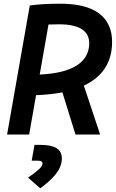

<svg xmlns="http://www.w3.org/2000/svg" viewBox="-20 -723 626 1032"><path d="M18.1 0H136.7L173.8 -211.4C226.1 -213.4 272.9 -218.3 315.4 -226.6L385.7 0H518.1L430.7 -262.7C531.2 -309.6 582.5 -388.7 582.5 -497.6C582.5 -632.8 487.3 -703.1 305.2 -703.1C238.8 -703.1 182.1 -699.7 140.1 -693.4ZM193.4 -322.3 240.7 -591.3C259.3 -591.8 278.8 -592.3 298.8 -592.3C404.3 -592.3 459.5 -557.6 459.5 -491.2C459.5 -387.7 368.7 -330.1 193.4 -322.3ZM196.3 289.1C259.3 242.7 312.5 191.9 312.5 128.9C312.5 78.6 274.9 55.7 196.3 55.7H165.5L150.4 140.6H182.1C199.7 140.6 208.5 145.5 208.5 155.8C208.5 175.8 177.7 198.7 130.9 231.9Z"/></svg>

Font: Cascadia Code SemiBold
Style: Italic
Weight: 600
Italic angle: -10°
Monospace: yes
Designer: Aaron Bell
Foundry: Saja Typeworks
Version: Version 2404.023